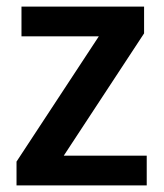

<svg xmlns="http://www.w3.org/2000/svg" viewBox="-20 -561 495 581"><path d="M424 0H30V-72L279 -451H45V-541H416V-460L173 -90H424Z"/></svg>

Font: Noto Sans Display Medium
Style: Regular
Weight: 500
Designer: Monotype Design Team
Foundry: Monotype Imaging Inc.
Version: Version 1.900